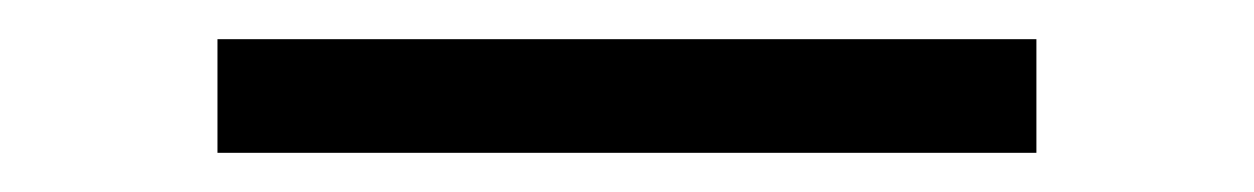

<svg xmlns="http://www.w3.org/2000/svg" viewBox="-20 -20 640 98"><path d="M91 58V0H509V58Z"/></svg>

Font: Iosevka Aile Light
Style: Regular
Weight: 300
Designer: Belleve Invis
Foundry: Belleve Invis
Version: Version 27.3.5; ttfautohint (v1.8.4)